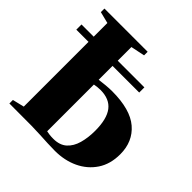

<svg xmlns="http://www.w3.org/2000/svg" viewBox="-205 -899 1062 1062"><g transform="rotate(45 326.0 -368.0)"><path d="M379 7.5Q351.5 7.5 321.2 6Q291 4.5 258.8 2.8Q226.5 1 191 0.5L16.5 0V-27.5L85 -44V-698L17 -715V-743H355V-715L273 -698V-442Q294 -445 321.8 -447.5Q349.5 -450 370 -450Q513 -450 581 -391.8Q649 -333.5 649 -235Q649 -158 613 -104Q577 -50 516 -21.2Q455 7.5 379 7.5ZM326.5 -33.5Q376 -33.5 405 -59.5Q434 -85.5 446.5 -130Q459 -174.5 459 -228Q459 -320.5 425 -365Q391 -409.5 319.5 -409.5Q307.5 -409.5 294.8 -408Q282 -406.5 273 -404.5V-39Q284 -36.5 296.8 -35Q309.5 -33.5 326.5 -33.5ZM481.5 -591V-550.5H-10.5V-591Z"/></g></svg>

Font: Merriweather 120pt Black
Style: Regular
Weight: 900
Designer: Eben Sorkin
Foundry: Eben Sorkin
Version: Version 2.100